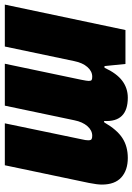

<svg xmlns="http://www.w3.org/2000/svg" viewBox="94 -668 562 815"><g transform="rotate(90 375.5 -261.0)"><path d="M96 -512H240L249 -423H256Q280 -475 311.5 -498.5Q343 -522 383 -522Q488 -522 482 -421L488 -422Q519 -476 554.5 -499Q590 -522 639 -522Q691 -522 721.5 -494.5Q752 -467 752 -412Q752 -392 745 -357L670 0H492L560 -327Q564 -343 564 -354Q564 -365 559.5 -368Q555 -371 545 -371Q522 -371 504 -350.5Q486 -330 479 -295L417 0H239L307 -324Q312 -349 312 -356Q312 -366 308 -368.5Q304 -371 294 -371Q271 -371 253 -350.5Q235 -330 228 -295L166 0H-12Z"/></g></svg>

Font: Decalotype Black Italic
Style: Regular
Weight: 900
Italic angle: -12°
Designer: Alfredo Marco Pradil
Foundry: Alfredo Marco Pradil
Version: Version 1.0